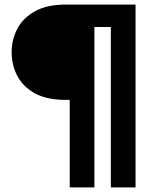

<svg xmlns="http://www.w3.org/2000/svg" viewBox="-20 -720 681 840"><path d="M285 100V-283H268Q185 -283 133 -311.5Q81 -340 56 -387.5Q31 -435 31 -491Q31 -547 56 -594.5Q81 -642 133.5 -671Q186 -700 268 -700H573V100H465V-602H393V100Z"/></svg>

Font: DeepMind Sans
Style: Bold
Weight: 700
Designer: Jonny Pinhorn / Modifications: Colophon Foundry
Foundry: Colophon Foundry
Version: Version 1.002; ttfautohint (v1.8.2)